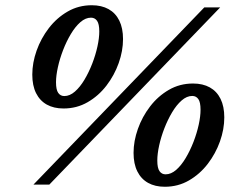

<svg xmlns="http://www.w3.org/2000/svg" viewBox="-20 -698 897 726"><path d="M106.5 0 752.5 -670H812.5L166.5 0ZM223.2 -334.8Q243.9 -334.8 263.3 -351.8Q282.8 -368.8 299.4 -396.7Q316 -424.6 328.7 -457.3Q341.4 -490.1 348.4 -522.1Q355.4 -554.1 355.4 -579Q355.4 -607.5 347 -619.3Q338.6 -631.2 324.1 -631.2Q303.4 -631.2 283.9 -614.2Q264.5 -597.2 247.9 -569.3Q231.2 -541.4 218.6 -508.7Q205.9 -475.9 198.9 -443.9Q191.8 -411.9 191.8 -387Q191.8 -358.5 200.2 -346.7Q208.6 -334.8 223.2 -334.8ZM327.1 -678.2Q364 -678.2 390.5 -663.5Q417 -648.7 431.1 -620.1Q445.2 -591.5 445.2 -550.1Q445.2 -505.5 428.8 -459.4Q412.4 -413.3 382.6 -374.4Q352.8 -335.5 311.6 -311.7Q270.4 -287.8 220.2 -287.8Q183.5 -287.8 157 -302.5Q130.6 -317.3 116.3 -345.9Q102.1 -374.5 102.1 -415.9Q102.1 -460.5 118.4 -506.6Q134.8 -552.7 164.6 -591.6Q194.5 -630.5 235.7 -654.3Q276.9 -678.2 327.1 -678.2ZM606.1 -38.8Q626.8 -38.8 646.3 -55.8Q665.7 -72.8 682.3 -100.7Q698.9 -128.6 711.6 -161.3Q724.3 -194.1 731.3 -226.1Q738.3 -258.1 738.3 -283Q738.3 -311.5 730 -323.3Q721.6 -335.2 707 -335.2Q686.3 -335.2 666.9 -318.2Q647.4 -301.2 630.8 -273.3Q614.2 -245.4 601.5 -212.7Q588.8 -179.9 581.8 -147.9Q574.8 -115.9 574.8 -91Q574.8 -62.5 583.2 -50.7Q591.6 -38.8 606.1 -38.8ZM710 -382.2Q746.9 -382.2 773.4 -367.5Q799.9 -352.7 814 -324.1Q828.1 -295.5 828.1 -254.1Q828.1 -209.5 811.8 -163.4Q795.4 -117.3 765.6 -78.4Q735.7 -39.5 694.5 -15.7Q653.3 8.2 603.1 8.2Q566.4 8.2 540 -6.5Q513.5 -21.3 499.3 -49.9Q485 -78.5 485 -119.9Q485 -164.5 501.4 -210.6Q517.7 -256.7 547.6 -295.6Q577.4 -334.5 618.6 -358.3Q659.8 -382.2 710 -382.2Z"/></svg>

Font: Newsreader Text
Style: Italic
Weight: 400
Italic angle: -17°
Designer: Hugues Gentile
Foundry: Production Type
Version: Version 1.001